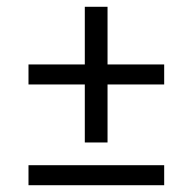

<svg xmlns="http://www.w3.org/2000/svg" viewBox="-20 -545 570 566"><path d="M230 -125V-296H64V-355H230V-525H297V-355H464V-296H297V-125ZM64 1V-58H464V1Z"/></svg>

Font: Faustina Light
Style: Regular
Weight: 400
Version: Version 1.200